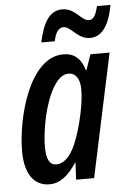

<svg xmlns="http://www.w3.org/2000/svg" viewBox="-54 -787 570 838"><g transform="rotate(-5 231.0 -368.5)"><path d="M147 -610H206C214 -649 228 -668 249 -668C282 -668 306 -611 361 -611C405 -611 444 -645 462 -747H403C392 -703 382 -689 362 -689C330 -689 307 -746 251 -746C192 -746 164 -691 147 -610ZM129 10C177 10 213 -22 248 -74H250L246 0H325L440 -540H356L333 -473H330C315 -526 283 -550 238 -550C89 -550 22 -291 22 -143C22 -46 61 10 129 10ZM166 -74C137 -74 123 -100 123 -154C123 -263 172 -464 253 -464C284 -464 303 -438 303 -391C303 -353 297 -310 281 -246C260 -165 227 -74 166 -74Z"/></g></svg>

Font: Noto Sans UI Condensed Medium
Style: Italic
Weight: 500
Width: 3
Italic angle: -12°
Designer: Monotype Design Team
Foundry: Monotype Imaging Inc.
Version: Version 1.901